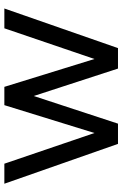

<svg xmlns="http://www.w3.org/2000/svg" viewBox="140 -702 562 882"><g transform="rotate(-90 421.0 -261.0)"><path d="M547 0H641L823 -522H732L591 -108L463 -522H379L251 -108L110 -522H18L201 0H294L421 -387Z"/></g></svg>

Font: FIGSv2-sans-serif Medium
Style: Regular
Weight: 500
Designer: Matt McInerney, Pablo Impallari, Rodrigo Fuenzalida,Mirko Velimirovic
Foundry: Matt McInerney, Pablo Impallari, Rodrigo Fuenzalida
Version: Version 4.021;hotconv 1.0.109;makeotfexe 2.5.65596